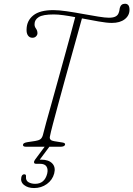

<svg xmlns="http://www.w3.org/2000/svg" viewBox="-20 -762 692 997"><path d="M239 -52.5Q235 -33 261 -29L304.5 -22Q321 -19.5 317.5 -9.5Q313.5 0 293.5 0H115.5Q97.5 0 99.5 -11Q100.5 -20.5 123.5 -24L163 -30Q179.5 -32.5 188.8 -38.5Q198 -44.5 202.5 -60Q208 -82.5 220.2 -127Q232.5 -171.5 248.8 -229.2Q265 -287 282.5 -350.5Q300 -414 317 -475.2Q334 -536.5 348 -588.2Q362 -640 370.5 -673Q339 -679 310.2 -683Q281.5 -687 259.5 -687Q202.5 -687 181 -673.2Q159.5 -659.5 159.5 -637.5Q158.5 -625 166.5 -614Q174.5 -603 174.5 -589.5Q174.5 -580.5 167 -573Q159.5 -565.5 147.5 -566Q133.5 -566 125.2 -577.8Q117 -589.5 118 -610Q119 -655 153 -682.2Q187 -709.5 257 -709.5Q285.5 -709.5 326.8 -703.5Q368 -697.5 411.2 -689.5Q454.5 -681.5 490.5 -675.8Q526.5 -670 545 -670Q567 -670 578.8 -675.8Q590.5 -681.5 595 -692Q599 -701 600 -708.2Q601 -715.5 602 -720.5Q608 -742.5 629 -742.5Q652.5 -742.5 652.5 -711.5Q652.5 -681.5 627.8 -662.2Q603 -643 561 -643Q534.5 -643 492.5 -650.5Q450.5 -658 405.5 -666.5Q396.5 -633.5 382 -581.5Q367.5 -529.5 350.2 -467.5Q333 -405.5 315.2 -341.2Q297.5 -277 281.8 -219Q266 -161 254.5 -117.2Q243 -73.5 239 -52.5ZM217 -7H241.5L186.5 67H194Q232.5 67 251.2 86.5Q270 106 261.5 138.5Q252.5 172.5 223.5 193.5Q194.5 214.5 157 214.5Q124.5 214.5 104.8 198.5Q85 182.5 91 157Q94.5 143.5 105.5 143Q116.5 143 115 154.5Q113 175.5 127.8 184Q142.5 192.5 162.5 192.5Q211.5 192.5 225 140Q230.5 117 221.5 102.8Q212.5 88.5 187.5 88.5H167.5Q157.5 88.5 156.8 81.8Q156 75 162 67Z"/></svg>

Font: Fraunces 9pt S050 Thin
Style: Italic
Weight: 100
Italic angle: -16°
Version: Version 1.000; ttfautohint (v1.8.3)